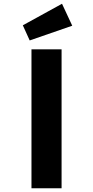

<svg xmlns="http://www.w3.org/2000/svg" viewBox="-20 -1003 496 1023"><path d="M147.7 0V-740H308.1V0ZM138.2 -787.5 101.6 -868.2 310.4 -983 364.9 -866Z"/></svg>

Font: Lexend Giga
Style: Regular
Weight: 400
Designer: Bonnie Shaver-Troup, Thomas Jockin
Foundry: Lexend
Version: Version 1.007